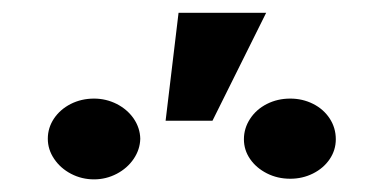

<svg xmlns="http://www.w3.org/2000/svg" viewBox="-20 -868 607 304"><path d="M262.7 -847.7H401.4L316.4 -676.8H242.2ZM128.9 -711.9Q147.9 -711.9 164.8 -703.4Q181.6 -694.8 191.7 -680.2Q201.7 -665.5 202.1 -648.4Q201.7 -631.3 191.7 -616.5Q181.6 -601.6 164.8 -592.8Q147.9 -584 128.9 -584Q109.4 -584 92.5 -592.8Q75.7 -601.6 65.7 -616.5Q55.7 -631.3 55.7 -648.4Q55.7 -665.5 65.4 -680.2Q75.2 -694.8 92 -703.4Q108.9 -711.9 128.9 -711.9ZM439.5 -711.9Q459 -711.9 475.6 -703.6Q492.2 -695.3 502 -680.4Q511.7 -665.5 511.7 -647.5Q511.7 -630.4 502 -616Q492.2 -601.6 475.6 -593.3Q459 -585 439.5 -585Q419.4 -585 402.6 -593.5Q385.7 -602.1 376 -616.2Q366.2 -630.4 366.2 -647.5Q366.2 -665 376 -679.9Q385.7 -694.8 402.6 -703.4Q419.4 -711.9 439.5 -711.9Z"/></svg>

Font: Pretendard JP ExtraBold
Style: Regular
Weight: 800
Designer: Base glyphs from Inter by Rasmus Andersson; Hangeul glyphs from Noto Sans CJK(Source Han Sans) by Jang Soo-young and Kan
Foundry: Kil Hyung-jin
Version: Version 1.309